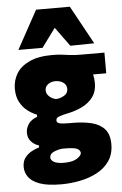

<svg xmlns="http://www.w3.org/2000/svg" viewBox="-63 -818 681 1068"><g transform="rotate(-5 277.0 -284.0)"><path d="M235.5 205.5Q159 205.5 115.2 189.5Q71.5 173.5 53.2 147.5Q35 121.5 35 91.5Q35 59 51.2 38.5Q67.5 18 89.8 6.5Q112 -5 130 -10V-21.5Q110 -25.5 89.8 -45Q69.5 -64.5 69.5 -97Q69.5 -122 84.8 -145Q100 -168 134 -180.5V-192.5Q107.5 -202.5 82.2 -221.8Q57 -241 40.5 -271.8Q24 -302.5 24 -346.5Q24 -392.5 47 -430.8Q70 -469 119.5 -492.2Q169 -515.5 248.5 -515.5Q279 -515.5 301.2 -512.5Q323.5 -509.5 348.2 -506.5Q373 -503.5 410.5 -503.5H538V-388H464.5Q470.5 -365.5 470.5 -339.5Q470.5 -293.5 448 -262.5Q425.5 -231.5 388.8 -213Q352 -194.5 309 -185.5Q273 -178 256 -171.5Q239 -165 239 -150.5Q239 -137.5 255.5 -133.5Q272 -129.5 308 -129.5H327Q387.5 -129.5 433.8 -118Q480 -106.5 506 -77Q532 -47.5 532 7Q532 62.5 505.5 100.8Q479 139 435.5 162Q392 185 339.5 195.2Q287 205.5 235.5 205.5ZM247.5 -269.5Q270.5 -270.5 292.5 -283.2Q314.5 -296 314.5 -320Q314.5 -343.5 296.2 -356.2Q278 -369 252 -369Q228 -369 211 -356.2Q194 -343.5 194 -323Q194 -303 210 -288.5Q226 -274 247.5 -269.5ZM261 87.5Q310.5 87.5 334.5 71Q358.5 54.5 358.5 41.5Q358.5 27 342.2 17.8Q326 8.5 271.5 8.5H257.5Q233 11 210 21.2Q187 31.5 187 51.5Q187 66.5 205 77Q223 87.5 261 87.5ZM352.5 -558Q333 -584.5 313.5 -611.2Q294 -638 274.5 -665Q255 -638.5 235.8 -612.2Q216.5 -586 197.5 -560H62.5Q91.5 -613 120.8 -666.5Q150 -720 180 -774.5H368.5Q398.5 -720 427.8 -666.5Q457 -613 486 -560Z"/></g></svg>

Font: Commissioner ExtraBold
Style: Regular
Weight: 800
Designer: Kostas Bartsokas
Foundry: Kostas Bartsokas
Version: Version 1.000; ttfautohint (v1.8.3)